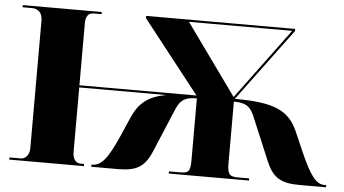

<svg xmlns="http://www.w3.org/2000/svg" viewBox="-50 -799 1585 884"><g transform="rotate(5 742.5 -357.0)"><path d="M21 0H366V-10H349C325 -10 313 -33 313 -60V-359H714C632 -344 590 -309 561 -243L524 -158C475 -46 446 -10 402 -10H400V0H523C610 0 647 -23 678 -97L762 -297C781 -342 803 -356 857 -356V-65C857 -16 845 -10 809 -10H758V0H1129V-10H1078C1041 -10 1028 -17 1028 -70V-356C1082 -356 1104 -342 1123 -297L1207 -97C1238 -23 1275 0 1362 0H1485V-10H1477C1438 -10 1410 -46 1361 -158L1324 -243C1282 -339 1212 -369 1031 -369L1280 -704V-714H591V-704L854 -369H313V-656C313 -687 325 -704 349 -704H386V-714H21V-704H65C92 -704 113 -687 113 -651V-60C113 -33 97 -10 74 -10H21ZM1025 -377 790 -704H1267Z"/></g></svg>

Font: Noto Serif Display Black
Style: Regular
Weight: 900
Designer: Monotype Design Team
Foundry: Monotype Imaging Inc.
Version: Version 2.009